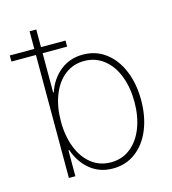

<svg xmlns="http://www.w3.org/2000/svg" viewBox="-129 -795 802 894"><g transform="rotate(-15 271.5 -348.0)"><path d="M95.7 -592.8H-22.5V-622.1H95.7V-707H127.9V-622.1H246.1V-592.8H127.9V-403.3H130.9Q151.4 -464.4 197.3 -501.2Q243.2 -538.1 306.6 -538.1Q368.7 -538.1 415.8 -502.7Q462.9 -467.3 488.8 -404.8Q514.6 -342.3 514.6 -263.7Q514.6 -184.6 489 -122.3Q463.4 -60.1 416.3 -24.7Q369.1 10.7 306.6 10.7Q243.2 10.7 197.8 -26.1Q152.3 -63 130.9 -125H127V0H95.7ZM304.7 -19.5Q358.9 -19.5 399.2 -51.3Q439.5 -83 460.9 -138.4Q482.4 -193.8 482.4 -263.7Q482.4 -333 460.9 -388.7Q439.5 -444.3 398.9 -476.1Q358.4 -507.8 304.7 -507.8Q251 -507.8 210.9 -476.3Q170.9 -444.8 149.4 -389.2Q127.9 -333.5 127.9 -263.7Q127.9 -193.8 149.4 -138.2Q170.9 -82.5 210.9 -51Q251 -19.5 304.7 -19.5Z"/></g></svg>

Font: Pretendard JP Thin
Style: Regular
Weight: 100
Designer: Base glyphs from Inter by Rasmus Andersson; Hangeul glyphs from Noto Sans CJK(Source Han Sans) by Jang Soo-young and Kan
Foundry: Kil Hyung-jin
Version: Version 1.309